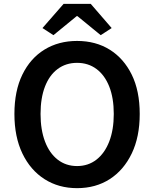

<svg xmlns="http://www.w3.org/2000/svg" viewBox="-20 -965 802 999"><path d="M381 14Q285 14 211.5 -33Q138 -80 96.5 -166.5Q55 -253 55 -372Q55 -492 96.5 -577Q138 -662 211.5 -707Q285 -752 381 -752Q478 -752 551 -706.5Q624 -661 665.5 -576.5Q707 -492 707 -372Q707 -253 665.5 -166.5Q624 -80 551 -33Q478 14 381 14ZM381 -101Q439 -101 482 -134.5Q525 -168 548.5 -229Q572 -290 572 -372Q572 -455 548.5 -514.5Q525 -574 482 -606Q439 -638 381 -638Q323 -638 280 -606Q237 -574 214 -514.5Q191 -455 191 -372Q191 -290 214 -229Q237 -168 280 -134.5Q323 -101 381 -101ZM258 -782 201 -819 311 -945H452L561 -819L504 -782L383 -881H379Z"/></svg>

Font: Noto Sans KR Thin SemiBold
Style: Regular
Weight: 600
Version: Version 2.004-H2;hotconv 1.0.118;makeotfexe 2.5.65603